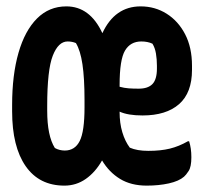

<svg xmlns="http://www.w3.org/2000/svg" viewBox="-20 -570 640 602"><path d="M188 -550Q262 -550 301 -466Q340 -550 421 -550Q466 -550 502.5 -527Q539 -504 560.5 -462.5Q582 -421 582 -364V-351Q582 -279 541.5 -243.5Q501 -208 427 -208Q381 -208 355 -220V-219Q355 -184 363.5 -155.5Q372 -127 387 -107Q410 -97 445 -97Q484 -97 512.5 -104Q541 -111 569 -127H573Q580 -105 580 -77Q580 -47 571.5 -34Q563 -21 557 -16Q541 -2 509.5 5Q478 12 440 12Q391 12 356.5 -9Q322 -30 300 -67Q279 -30 249 -9Q219 12 182 12Q103 12 60.5 -49Q18 -110 18 -221V-241Q18 -335 38 -404.5Q58 -474 96 -512Q134 -550 188 -550ZM355 -303V-298Q370 -294 383.5 -293Q397 -292 415 -292Q444 -292 458 -306.5Q472 -321 472 -355V-364Q472 -384 469 -402Q466 -420 458 -433Q443 -440 423 -440Q389 -440 372 -411.5Q355 -383 355 -303ZM128 -223Q128 -144 152 -106Q159 -102 167 -100Q175 -98 183 -98Q215 -98 230 -128Q245 -158 245 -233V-257Q245 -325 238.5 -368.5Q232 -412 218 -435Q206 -440 192 -440Q163 -440 145.5 -395.5Q128 -351 128 -238Z"/></svg>

Font: Recursive Mn Csl St
Style: Bold
Weight: 700
Monospace: yes
Version: Version 1.079;hotconv 1.0.112;makeotfexe 2.5.65598; ttfautoh